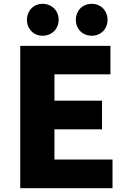

<svg xmlns="http://www.w3.org/2000/svg" viewBox="-20 -985 670 1005"><path d="M86 0H569V-150H265V-308H514V-458H265V-596H558V-745H86ZM203 -798C252 -798 287 -834 287 -882C287 -928 252 -965 203 -965C155 -965 121 -928 121 -882C121 -834 155 -798 203 -798ZM460 -798C509 -798 543 -834 543 -882C543 -928 509 -965 460 -965C411 -965 377 -928 377 -882C377 -834 411 -798 460 -798Z"/></svg>

Font: Noto Sans HK Black
Style: Regular
Weight: 900
Designer: Ryoko NISHIZUKA 西塚涼子 (kana, bopomofo & ideographs); Paul D. Hunt (Latin, Greek & Cyrillic); Sandoll Communications 산돌커뮤니
Foundry: Adobe
Version: Version 2.004;hotconv 1.0.118;makeotfexe 2.5.65603